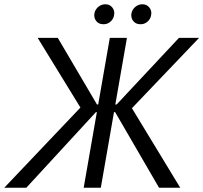

<svg xmlns="http://www.w3.org/2000/svg" viewBox="-61 -877 950 897"><path d="M339 -400 331 -348 115 -700H209L392 -389H427L421 -353H387L62 0H-41ZM452 -700H532L410 0H330ZM477 -353H444L450 -389H484L775 -700H869L531 -346L538 -400L781 0H682ZM380 -814Q384 -834 399.5 -846Q415 -858 434 -857Q453 -856 464.5 -841Q476 -826 472 -806Q469 -787 453.5 -774.5Q438 -762 418 -764Q399 -765 388 -779.5Q377 -794 380 -814ZM553 -814Q557 -834 572.5 -846Q588 -858 607 -857Q626 -856 637.5 -841Q649 -826 645 -806Q642 -787 626.5 -774.5Q611 -762 591 -764Q572 -765 561 -779.5Q550 -794 553 -814Z"/></svg>

Font: Fixel Italic Variable 20240409 Display Thin
Style: Italic
Weight: 100
Italic angle: -10°
Designer: AlfaBravo + MacPaw
Foundry: Kyrylo Tkachov, Marchela Mozhyna, Serhii Makarenko, Maria Weinstein, Zakhar Kryvoshyya
Version: Version 1.211;Glyphs 3.2 (3225)